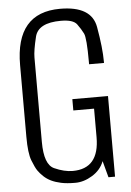

<svg xmlns="http://www.w3.org/2000/svg" viewBox="-58 -895 648 951"><g transform="rotate(-5 265.5 -419.5)"><path d="M270 -46.4Q401.9 -46.4 401.9 -202.6V-344.7H298.8V-400.9H476.1V0H443.4L421.4 -82Q404.8 -38.6 362.5 -12.7Q320.3 13.2 277.8 13.2Q235.4 13.2 207.3 7.1Q179.2 1 158.7 -8.8Q138.2 -18.6 121.8 -33.9Q105.5 -49.3 95 -64.5Q84.5 -79.6 70.1 -116.5Q55.7 -153.3 55.7 -234.9V-591.3Q55.7 -852.1 276.9 -852.1Q433.1 -852.1 451.9 -746.3Q470.7 -640.6 470.7 -571.8V-565.9H396.5V-578.6Q396.5 -696.3 385 -719.5Q373.5 -742.7 355.2 -767.6Q336.9 -792.5 275.9 -792.5Q163.1 -792.5 146.5 -724.9Q129.9 -657.2 129.9 -622.6V-202.6Q129.9 -90.3 179 -68.4Q228 -46.4 270 -46.4Z"/></g></svg>

Font: Oswald-Light
Style: Light
Weight: 300
Designer: vernon adams
Foundry: vernon adams
Version: Version ; ttfautohint (v0.92.18-e454-dirty) -l 8 -r 50 -G 20